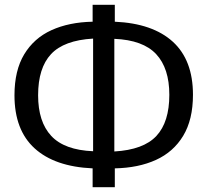

<svg xmlns="http://www.w3.org/2000/svg" viewBox="-20 -743 860 796"><path d="M456 33H364V-45Q207 -52 123.5 -128Q40 -204 40 -348Q40 -451 80.5 -518Q121 -585 193.5 -618Q266 -651 364 -653V-723H456V-653Q613 -646 696.5 -570Q780 -494 780 -350Q780 -247 739.5 -180Q699 -113 626.5 -80Q554 -47 456 -45ZM366 -116V-583Q245 -576 191.5 -518.5Q138 -461 138 -348Q138 -238 192.5 -179.5Q247 -121 366 -116ZM454 -115Q575 -122 628.5 -179.5Q682 -237 682 -350Q682 -460 627.5 -518.5Q573 -577 454 -582Z"/></svg>

Font: Trujillo
Style: Regular
Weight: 400
Designer: Fira Sans original fonts by bBox Type GmbH, Carrois Corporate GbR, & Edenspiekermann AG / Changes by Cristiano Sobral
Foundry: Fira Sans original fonts by bBox Type GmbH, Carrois Corporate GbR, & Edenspiekermann AG / Changes by Cristiano Sobral
Version: Version 4.301;October 17, 2021;FontCreator 14.0.0.2814 64-bi